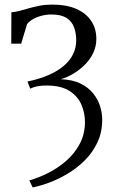

<svg xmlns="http://www.w3.org/2000/svg" viewBox="-20 -579 498 835"><path d="M122 236 107.5 205.5Q147.5 194.5 190 173Q232.5 151.5 268.8 119.8Q305 88 327.2 45.8Q349.5 3.5 349.5 -48.5Q349.5 -88.5 333.5 -125Q317.5 -161.5 281 -184.2Q244.5 -207 183.5 -207Q166 -207 154 -205.5Q142 -204 132 -201.2Q122 -198.5 111.5 -193.5L99.5 -224.5Q152.5 -235.5 192.2 -253Q232 -270.5 258.5 -293.5Q285 -316.5 298.2 -344.2Q311.5 -372 311.5 -403.5Q311.5 -434.5 302.2 -460Q293 -485.5 269.5 -500.8Q246 -516 203 -516Q180 -516 158 -509.8Q136 -503.5 120.2 -493.8Q104.5 -484 97.5 -473.5L72 -389H29L29.5 -525.5Q48 -527 67 -532.2Q86 -537.5 107.2 -543.5Q128.5 -549.5 152.8 -554.2Q177 -559 207 -559Q270 -559 312.5 -540Q355 -521 377 -487.5Q399 -454 399 -410Q399 -378 386 -350Q373 -322 350.8 -299.2Q328.5 -276.5 301 -259.8Q273.5 -243 244.5 -234.5Q296.5 -232.5 331 -215.2Q365.5 -198 386.2 -171.5Q407 -145 415.8 -115.2Q424.5 -85.5 424.5 -59Q424.5 -4 403.8 40.2Q383 84.5 349 118.2Q315 152 274.5 176.2Q234 200.5 194 215.2Q154 230 122 236Z"/></svg>

Font: Merriweather 48pt Light
Style: Regular
Weight: 300
Version: Version 2.100